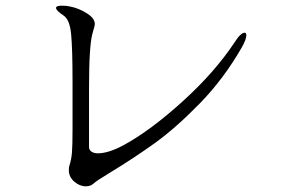

<svg xmlns="http://www.w3.org/2000/svg" viewBox="-20 -688 1040 675"><path d="M282 -33Q260 -33 241 -49.5Q222 -66 222 -90Q222 -101 224 -106Q231 -127 233 -152Q235 -177 235 -231V-401Q235 -518 230 -568.5Q225 -619 204 -633Q177 -651 177 -660Q177 -668 197 -668Q213 -668 222 -666Q257 -660 288 -639.5Q319 -619 312 -595Q310 -589 304.5 -568Q299 -547 296 -501Q293 -455 293 -376V-288V-171Q293 -161 301.5 -155Q310 -149 324 -149Q362 -149 417 -179Q510 -230 622 -331.5Q734 -433 804 -538Q826 -573 840 -573Q846 -573 846 -564Q846 -550 831 -523Q767 -411 682 -324Q597 -237 523 -184Q449 -131 365 -80Q320 -53 308 -42Q298 -33 282 -33Z"/></svg>

Font: Hina Mincho
Style: Regular
Weight: 400
Designer: satsuyako
Foundry: satsuyako
Version: Version 1.100